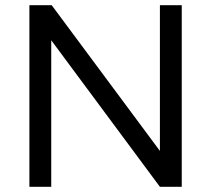

<svg xmlns="http://www.w3.org/2000/svg" viewBox="-20 -720 814 740"><path d="M93.3 -700H179.2L596.3 -138.3V-700H680.5V0H596.3L177.5 -564.8V0H93.3Z"/></svg>

Font: Oak Sans Light
Style: Regular
Weight: 400
Designer: Erik Kennedy, Walven
Foundry: Erik Kennedy, Walven
Version: Version 1.100;Glyphs 3.1.2 (3151)